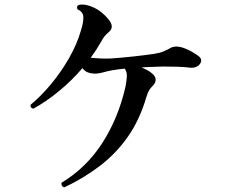

<svg xmlns="http://www.w3.org/2000/svg" viewBox="-20 -783 1040 834"><path d="M259 31Q252 29 249 23.5Q246 18 247 11Q355 -54 424.5 -162Q494 -270 525 -406Q530 -432 531 -451Q532 -470 522 -485Q465 -479 437 -471Q409 -463 391 -463Q373 -464 360.5 -469Q348 -474 338 -487Q292 -433 236 -387Q180 -341 125 -311Q110 -314 113 -328Q158 -365 202 -418Q246 -471 280.5 -531.5Q315 -592 332 -652Q343 -687 342 -709.5Q341 -732 317 -742Q310 -756 323 -762Q352 -767 388 -750Q424 -733 452 -698Q478 -666 454 -645Q442 -635 435 -626.5Q428 -618 418 -600Q399 -566 374 -532Q394 -530 417 -529Q440 -528 462 -529Q506 -532 557 -537.5Q608 -543 649 -549Q675 -553 691 -560Q707 -567 725 -577Q739 -582 752.5 -580.5Q766 -579 777 -575Q797 -568 814 -558Q831 -548 843 -539Q856 -529 853.5 -516.5Q851 -504 838 -495.5Q825 -487 806 -489Q784 -492 752.5 -493Q721 -494 689 -494Q666 -493 642 -492.5Q618 -492 595 -490Q607 -485 618.5 -479Q630 -473 638 -466Q655 -453 656 -439Q657 -425 646 -413Q633 -400 627 -389.5Q621 -379 615 -359Q586 -261 535 -188.5Q484 -116 414 -62.5Q344 -9 259 31Z"/></svg>

Font: Zen Old Mincho
Style: Bold
Weight: 700
Designer: Yoshimichi Ohira
Foundry: Positype
Version: Version 1.500